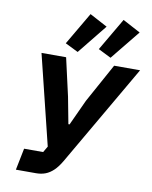

<svg xmlns="http://www.w3.org/2000/svg" viewBox="-102 -1046 890 1122"><g transform="rotate(10 342.5 -485.5)"><path d="M71 0 97 -129H210L231 -165L100 -698H246L297 -473L327 -315H334L404 -467L531 -698H685L337 -98Q316 -62 293.5 -40.5Q271 -19 246 -9.5Q221 0 190 0ZM448 -915 307 -740 230 -778 343 -971ZM644 -915 502 -740 426 -778 539 -971Z"/></g></svg>

Font: IBM Plex Sans
Style: Bold Italic
Weight: 700
Italic angle: -11.31°
Designer: Mike Abbink, Paul van der Laan, Pieter van Rosmalen
Foundry: Bold Monday
Version: Version 3.201